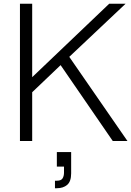

<svg xmlns="http://www.w3.org/2000/svg" viewBox="-20 -749 697 1020"><path d="M86 0V-729H151V-339L560 -729H647L348 -447L657 0H579L302 -403L151 -259V0ZM272 251V211H282Q305 211 312.5 198.5Q320 186 320 168V136H282V59H358V172Q358 215 337 233Q316 251 282 251Z"/></svg>

Font: BDO Grotesk Light
Style: Regular
Weight: 300
Designer: Deni Anggara
Foundry: Lokal Container
Version: Version 2.000